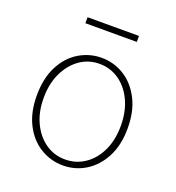

<svg xmlns="http://www.w3.org/2000/svg" viewBox="-120 -733 773 842"><g transform="rotate(20 266.0 -312.0)"><path d="M266 12Q209 12 160.5 -17.5Q112 -47 83 -103Q54 -159 54 -238Q54 -318 83 -374.5Q112 -431 160.5 -460.5Q209 -490 266 -490Q323 -490 371 -460.5Q419 -431 448.5 -374.5Q478 -318 478 -238Q478 -159 448.5 -103Q419 -47 371 -17.5Q323 12 266 12ZM266 -16Q317 -16 358 -44Q399 -72 422.5 -122Q446 -172 446 -238Q446 -304 422.5 -354.5Q399 -405 358 -433.5Q317 -462 266 -462Q215 -462 174.5 -433.5Q134 -405 110 -354.5Q86 -304 86 -238Q86 -172 110 -122Q134 -72 174.5 -44Q215 -16 266 -16ZM146 -608V-636H386V-608Z"/></g></svg>

Font: SourceSans3VF
Style: Regular
Weight: 200
Designer: Paul D. Hunt
Foundry: Adobe
Version: Version 3.052;hotconv 1.1.0;makeotfexe 2.6.0